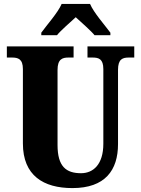

<svg xmlns="http://www.w3.org/2000/svg" viewBox="-20 -951 720 981"><path d="M191 -784V-771H271C290 -795 339 -837 367 -863C393 -839 449 -790 463 -771H544V-784C516 -822 459 -886 440 -931H295C276 -886 218 -822 191 -784ZM350 10C517 10 583 -81 583 -215V-594C583 -650 607 -657 639 -657H666V-714H427V-657H453C484 -657 508 -650 508 -598V-217C508 -110 456 -66 394 -66C318 -66 274 -100 274 -210V-594C274 -650 300 -657 330 -657H356V-714H15V-657H41C72 -657 97 -650 97 -598V-218C97 -54 202 10 350 10Z"/></svg>

Font: Noto Serif Georgian Condensed Black
Style: Regular
Weight: 900
Width: 3
Designer: Monotype Design Team, Akaki Razmadze
Foundry: Google LLC
Version: Version 2.003